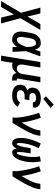

<svg xmlns="http://www.w3.org/2000/svg" viewBox="1212 -2073 1025 3591"><g transform="rotate(90 1724.5 -277.5)"><path d="M-51 215 168 -158 71 -520H181L238 -280L378 -520H489L270 -147L367 215H257L200 -25L59 215Z M675 8Q647 8 620.5 1Q594 -6 573.5 -22Q553 -38 540.5 -61.5Q528 -85 523 -111.5Q518 -138 519 -165.5Q520 -193 525 -221L545 -341Q549 -365 556 -388Q563 -411 575 -433Q587 -455 605 -473.5Q623 -492 644.5 -505Q666 -518 690 -523Q714 -528 738 -528Q761 -528 782 -519.5Q803 -511 818 -495Q833 -479 843 -459Q853 -439 859 -418Q867 -444 875.5 -469.5Q884 -495 892 -520H983Q959 -453 935 -385Q911 -317 885 -250Q890 -188 893 -125.5Q896 -63 899 0H808Q808 -22 808.5 -44Q809 -66 809 -88Q797 -70 783.5 -53Q770 -36 753 -22Q736 -8 715.5 0Q695 8 675 8ZM675 -80Q694 -80 711.5 -92.5Q729 -105 741.5 -121.5Q754 -138 763 -156Q772 -174 780.5 -192Q789 -210 796 -228.5Q803 -247 810 -266Q809 -284 808 -301.5Q807 -319 804.5 -336Q802 -353 798.5 -370Q795 -387 788 -402Q781 -417 768.5 -428.5Q756 -440 738 -440Q725 -440 712 -435.5Q699 -431 688.5 -422Q678 -413 670.5 -401.5Q663 -390 657.5 -377.5Q652 -365 649 -352.5Q646 -340 644 -327L624 -207Q622 -194 620.5 -180Q619 -166 619.5 -153Q620 -140 623 -127Q626 -114 632.5 -103.5Q639 -93 650 -86.5Q661 -80 675 -80Z M969 215 1090 -520H1192L1140 -207Q1137 -193 1136 -178Q1135 -163 1137 -149Q1139 -135 1143.5 -122Q1148 -109 1157 -99Q1166 -89 1179.5 -84.5Q1193 -80 1207 -80Q1226 -80 1245.5 -87.5Q1265 -95 1279 -110Q1293 -125 1301 -143.5Q1309 -162 1312 -181L1368 -520H1469L1400 -103Q1399 -98 1400 -93.5Q1401 -89 1403.5 -86Q1406 -83 1410.5 -81.5Q1415 -80 1419 -80H1435V8H1405Q1384 8 1364.5 4Q1345 0 1329.5 -11.5Q1314 -23 1305 -40.5Q1296 -58 1296 -78Q1285 -59 1269.5 -42.5Q1254 -26 1235 -14.5Q1216 -3 1194.5 2.5Q1173 8 1152 8Q1139 8 1125.5 6Q1112 4 1100 -2Q1099 26 1095.5 53Q1092 80 1088 107L1070 215Z M1718 8Q1690 8 1663.5 5Q1637 2 1612.5 -7Q1588 -16 1567 -31.5Q1546 -47 1533 -68.5Q1520 -90 1516 -116.5Q1512 -143 1516 -170Q1519 -189 1527 -207Q1535 -225 1550 -238.5Q1565 -252 1582.5 -261Q1600 -270 1618 -276Q1604 -285 1592.5 -298.5Q1581 -312 1575 -328Q1569 -344 1568 -362.5Q1567 -381 1570 -400Q1574 -420 1583 -440Q1592 -460 1608 -475.5Q1624 -491 1643.5 -501.5Q1663 -512 1683 -518Q1703 -524 1724 -526Q1745 -528 1765 -528Q1788 -528 1810.5 -525.5Q1833 -523 1854 -516.5Q1875 -510 1893 -498.5Q1911 -487 1923.5 -470Q1936 -453 1940.5 -431Q1945 -409 1941 -387Q1941 -385 1940.5 -383Q1940 -381 1940 -380H1840Q1840 -380 1840 -381Q1840 -382 1840 -382Q1843 -397 1836.5 -409.5Q1830 -422 1818.5 -428.5Q1807 -435 1793.5 -437.5Q1780 -440 1765 -440Q1755 -440 1745.5 -439Q1736 -438 1726 -436Q1716 -434 1706.5 -430Q1697 -426 1689 -419.5Q1681 -413 1676 -403.5Q1671 -394 1669 -384Q1667 -368 1671.5 -353.5Q1676 -339 1687.5 -330Q1699 -321 1714.5 -317.5Q1730 -314 1746 -314H1803L1788 -226H1731Q1720 -226 1708 -225Q1696 -224 1684 -221.5Q1672 -219 1660.5 -214Q1649 -209 1639.5 -201Q1630 -193 1624 -182Q1618 -171 1616 -159Q1613 -139 1621 -122Q1629 -105 1644.5 -95.5Q1660 -86 1679 -83Q1698 -80 1718 -80Q1735 -80 1752.5 -82.5Q1770 -85 1786.5 -92Q1803 -99 1818 -110.5Q1833 -122 1843 -138L1926 -98Q1911 -71 1887 -49.5Q1863 -28 1835 -15Q1807 -2 1777 3Q1747 8 1718 8ZM1777 -575 1729 -625 1886 -770 1946 -710Z M2125 0Q2133 -44 2129.5 -87Q2126 -130 2119.5 -172Q2113 -214 2104.5 -255.5Q2096 -297 2086 -337.5Q2076 -378 2064.5 -418Q2053 -458 2038 -497L2132 -528Q2148 -485 2161 -441Q2174 -397 2185 -352.5Q2196 -308 2205 -262.5Q2214 -217 2221 -170Q2235 -194 2249.5 -218Q2264 -242 2277 -266.5Q2290 -291 2302.5 -315.5Q2315 -340 2326 -365.5Q2337 -391 2346 -416.5Q2355 -442 2359 -468L2368 -520H2469L2461 -468Q2454 -427 2438 -386Q2422 -345 2403 -306Q2384 -267 2363 -228Q2342 -189 2319.5 -151Q2297 -113 2274 -75Q2251 -37 2227 0Z M2606 8Q2586 8 2569 -0.5Q2552 -9 2541 -24Q2530 -39 2523.5 -56.5Q2517 -74 2514 -93Q2511 -112 2510 -131.5Q2509 -151 2509.5 -170.5Q2510 -190 2512 -210Q2514 -230 2517 -250Q2529 -321 2554 -391Q2579 -461 2613 -528L2700 -488Q2668 -428 2646.5 -364Q2625 -300 2614 -236Q2613 -229 2612 -222Q2611 -215 2610 -208Q2609 -201 2608 -194Q2607 -187 2606.5 -180Q2606 -173 2605.5 -166Q2605 -159 2604.5 -152Q2604 -145 2604 -138Q2604 -131 2604 -124Q2604 -117 2605 -110Q2606 -103 2607.5 -96.5Q2609 -90 2612 -84Q2615 -78 2622 -78Q2630 -78 2636 -85.5Q2642 -93 2645.5 -100.5Q2649 -108 2652 -116Q2655 -124 2658 -132Q2661 -140 2663 -148Q2665 -156 2667.5 -164Q2670 -172 2671.5 -180Q2673 -188 2675 -196Q2677 -204 2678.5 -212Q2680 -220 2681.5 -228Q2683 -236 2684.5 -244Q2686 -252 2687 -260L2700 -338H2799L2786 -260Q2785 -253 2784 -246Q2783 -239 2782 -232.5Q2781 -226 2780 -219Q2779 -212 2778 -205Q2777 -198 2776.5 -191.5Q2776 -185 2775.5 -178Q2775 -171 2774.5 -164Q2774 -157 2773.5 -150Q2773 -143 2773 -136.5Q2773 -130 2773 -123Q2773 -116 2774 -109.5Q2775 -103 2776 -96.5Q2777 -90 2780.5 -84Q2784 -78 2791 -78Q2797 -78 2802.5 -84Q2808 -90 2811.5 -96.5Q2815 -103 2817.5 -110Q2820 -117 2822.5 -123.5Q2825 -130 2827 -137Q2829 -144 2831 -150.5Q2833 -157 2835 -164Q2837 -171 2838.5 -178Q2840 -185 2841.5 -191.5Q2843 -198 2844.5 -205Q2846 -212 2847.5 -219Q2849 -226 2850.5 -233Q2852 -240 2853 -246.5Q2854 -253 2855 -260Q2866 -324 2866 -388Q2866 -452 2853 -512L2949 -528Q2961 -461 2962.5 -391Q2964 -321 2953 -250Q2949 -230 2944.5 -210Q2940 -190 2934.5 -170.5Q2929 -151 2921.5 -131.5Q2914 -112 2904.5 -93Q2895 -74 2882.5 -56.5Q2870 -39 2854.5 -24Q2839 -9 2819 -0.5Q2799 8 2779 8Q2763 8 2749.5 1.5Q2736 -5 2727.5 -17Q2719 -29 2714 -43Q2709 -57 2706 -72Q2698 -57 2688 -43Q2678 -29 2666 -17Q2654 -5 2638 1.5Q2622 8 2606 8Z M3125 0Q3133 -44 3129.5 -87Q3126 -130 3119.5 -172Q3113 -214 3104.5 -255.5Q3096 -297 3086 -337.5Q3076 -378 3064.5 -418Q3053 -458 3038 -497L3132 -528Q3148 -485 3161 -441Q3174 -397 3185 -352.5Q3196 -308 3205 -262.5Q3214 -217 3221 -170Q3235 -194 3249.5 -218Q3264 -242 3277 -266.5Q3290 -291 3302.5 -315.5Q3315 -340 3326 -365.5Q3337 -391 3346 -416.5Q3355 -442 3359 -468L3368 -520H3469L3461 -468Q3454 -427 3438 -386Q3422 -345 3403 -306Q3384 -267 3363 -228Q3342 -189 3319.5 -151Q3297 -113 3274 -75Q3251 -37 3227 0Z"/></g></svg>

Font: Iosevka SS04 Semibold
Style: Italic
Weight: 600
Italic angle: -9°
Monospace: yes
Designer: Belleve Invis
Foundry: Belleve Invis
Version: Version 19.0.0; ttfautohint (v1.8.4)